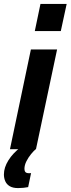

<svg xmlns="http://www.w3.org/2000/svg" viewBox="-70 -763 361 982"><path d="M108 -604 137 -743H271L241 -604ZM-19 0 88 -510H222L114 0ZM23 199Q-4 199 -20 189.5Q-36 180 -43 164Q-50 148 -50 129Q-50 94 -27 57Q-4 20 37 -11L114 -1Q103 8 89 25Q75 42 65 62Q55 82 55 101Q55 111 60 117Q65 123 80 123Q82 123 83.5 123Q85 123 89 122L74 194Q65 196 50.5 197.5Q36 199 23 199Z"/></svg>

Font: Saira ExtraCondensed Black
Style: Italic
Weight: 900
Width: 2
Italic angle: -12°
Designer: Hector Gatti with collaboration of the Omnibus-Type team
Foundry: Omnibus-Type
Version: Version 1.101